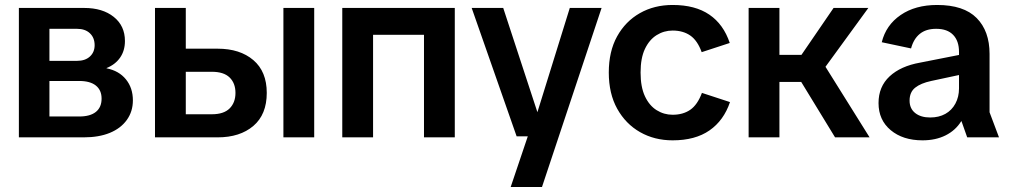

<svg xmlns="http://www.w3.org/2000/svg" viewBox="-20 -553 4063 773"><path d="M56 0V-521H319Q393 -521 438 -485Q483 -449 483 -388Q483 -349 463.5 -321Q444 -293 409 -279V-278Q459 -268 487 -233.5Q515 -199 515 -149Q515 -104 490.5 -70Q466 -36 422 -18Q378 0 317 0ZM179 -84H299Q343 -84 366 -102.5Q389 -121 389 -156Q389 -190 366 -208.5Q343 -227 299 -227H179ZM179 -308H290Q323 -308 342 -325.5Q361 -343 361 -371Q361 -401 342 -419Q323 -437 290 -437H179Z M604 0V-521H728V-357H856Q946 -357 1000 -311Q1054 -265 1054 -179Q1054 -92 1000 -46Q946 0 856 0ZM728 -93H833Q881 -93 904.5 -116.5Q928 -140 928 -179Q928 -218 904.5 -241Q881 -264 833 -264H728ZM1121 0V-521H1245V0Z M1687 0V-521H1811V0ZM1358 0V-521H1482V0ZM1440 -413V-521H1728V-413Z M2036 200 2115 -34 2132 -64 2274 -521H2402L2162 200ZM2060 -4 1879 -521H2006L2147 -91H2182L2174 -4Z M2688 12Q2615 12 2557 -21Q2499 -54 2465 -115Q2431 -176 2431 -261Q2431 -346 2464.5 -406.5Q2498 -467 2556 -500Q2614 -533 2688 -533Q2779 -533 2836 -494Q2893 -455 2918 -380L2805 -343Q2788 -390 2759 -410Q2730 -430 2688 -430Q2653 -430 2623.5 -411.5Q2594 -393 2576.5 -356Q2559 -319 2559 -261Q2559 -203 2576.5 -165.5Q2594 -128 2623.5 -109.5Q2653 -91 2688 -91Q2730 -91 2759 -111Q2788 -131 2806 -179L2919 -142Q2894 -68 2836.5 -28Q2779 12 2688 12Z M3342 0 3171 -280 3336 -521H3476L3272 -241L3266 -344L3481 0ZM2994 0V-521H3118V0ZM3046 -223V-332H3235V-223Z M3694 12Q3615 12 3566 -29Q3517 -70 3517 -138Q3517 -204 3561.5 -245.5Q3606 -287 3685 -301L3888 -341V-261L3729 -227Q3687 -218 3664.5 -200Q3642 -182 3642 -148Q3642 -116 3664.5 -98Q3687 -80 3725 -80Q3760 -80 3786 -94.5Q3812 -109 3826.5 -136Q3841 -163 3841 -197V-344Q3841 -388 3817.5 -412.5Q3794 -437 3749 -437Q3708 -437 3683 -416.5Q3658 -396 3648 -358L3530 -383Q3547 -452 3606 -492.5Q3665 -533 3753 -533Q3860 -533 3912 -480.5Q3964 -428 3964 -336V-101L4002 0H3874L3851 -65H3850Q3827 -28 3787 -8Q3747 12 3694 12Z"/></svg>

Font: TikTok Sans 24pt SemiBold
Style: Regular
Weight: 600
Version: Version 4.000